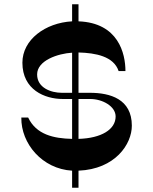

<svg xmlns="http://www.w3.org/2000/svg" viewBox="-20 -800 718 900"><path d="M598 -211C598 -336 496 -365 402 -365H348V-554C428 -552 513 -536 536 -467H568C568 -549 535 -693 348 -700V-780H318V-700C192 -693 85 -614 85 -506C85 -379 190 -336 274 -336H318V-149C231 -151 150 -169 112 -249H80C78 -127 178 -8 318 0V80H348V0C520 -7 598 -124 598 -211ZM270 -365C218 -365 154 -389 154 -451C154 -517 252 -549 318 -553V-365ZM348 -149V-336H403C460 -336 522 -302 522 -254C522 -193 455 -152 348 -149Z"/></svg>

Font: Space Cowgirl Bold
Style: Regular
Weight: 700
Designer: Valery Marier
Foundry: Valery Marier
Version: Version 1.000;hotconv 1.0.109;makeotfexe 2.5.65596